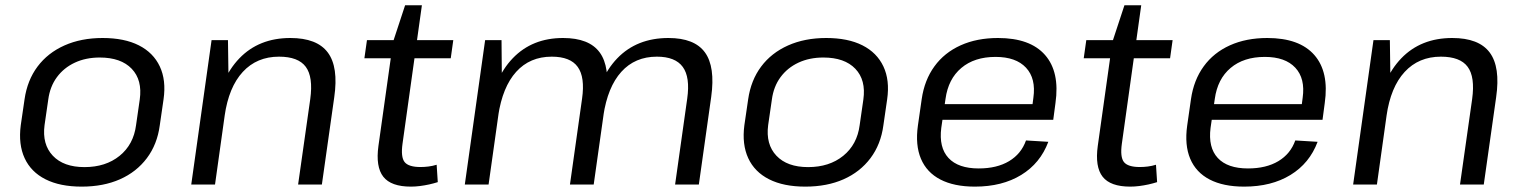

<svg xmlns="http://www.w3.org/2000/svg" viewBox="-20 -690 5682 718"><path d="M285.4 7.9Q204.4 7.9 150.2 -19.5Q95.9 -46.9 72.1 -98.5Q48.3 -150.1 57.6 -221.4L71.8 -318.6Q82.1 -389.9 120.4 -441.1Q158.6 -492.2 221.1 -520.1Q283.5 -547.9 363.7 -547.9Q444.9 -547.9 499.1 -520.5Q553.3 -493.1 577.6 -441.5Q601.9 -389.9 591.6 -318.6L577.5 -221.4Q568 -150.1 529.2 -98.5Q490.4 -46.9 428.5 -19.5Q366.6 7.9 285.4 7.9ZM296 -65.1Q375.2 -65.1 427.3 -107.3Q479.4 -149.5 488.8 -222.1L502.6 -317.9Q512.9 -390.7 472.6 -432.8Q432.3 -474.9 353.1 -474.9Q300.9 -474.9 259.8 -455.7Q218.7 -436.5 192.8 -401.4Q167 -366.4 160.5 -317.9L146.6 -222.1Q137.2 -150.3 177.5 -107.7Q217.7 -65.1 296 -65.1Z M1140.2 -319.5Q1151.6 -402.4 1123.4 -440.2Q1095.3 -478.1 1023.4 -478.1Q940.5 -478.1 887.9 -421.1Q835.3 -364.1 820 -256.7L770.1 -186.7L780.3 -253.2Q802 -396 875.2 -471.9Q948.4 -547.9 1065.8 -547.9Q1165.3 -547.9 1205.8 -493.7Q1246.4 -439.5 1229.9 -326L1183.7 0H1094.8ZM771.2 -540H832.5L835 -363.4L784.1 0H695.2Z M1516.6 7.9Q1442.4 7.9 1413.4 -29.1Q1384.4 -66.1 1395.2 -144.3L1449.9 -533.6L1494.9 -670.2H1557.7L1485.3 -152.9Q1478.3 -103 1492.9 -84.2Q1507.6 -65.4 1552.5 -65.4Q1567 -65.4 1582.2 -67.3Q1597.3 -69.1 1612.9 -73.9L1617.1 -8.9Q1602.4 -4.2 1585 -0.3Q1567.6 3.5 1550.2 5.7Q1532.8 7.9 1516.6 7.9ZM1352.3 -540H1675.1L1665.6 -472.2H1342.7Z M2549.9 -321.2Q2561.3 -401.4 2533.3 -439.7Q2505.3 -478.1 2436.5 -478.1Q2354.7 -478.1 2303.5 -421.4Q2252.3 -364.8 2236.2 -256.7L2186.3 -186.7L2195.4 -253.2Q2215 -395.7 2288.2 -471.8Q2361.4 -547.9 2479.6 -547.9Q2577 -547.9 2616.1 -494.1Q2655.3 -440.3 2639.6 -327.7L2593.4 0H2504.6ZM1794.2 -540H1855.5L1857.1 -354.9L1807.1 0H1718.2ZM2156.7 -321.2Q2168.1 -401.4 2140.5 -439.7Q2113 -478.1 2043.3 -478.1Q1961.5 -478.1 1910.3 -421.4Q1859.1 -364.8 1843 -256.7L1793.1 -186.7L1803.3 -253.2Q1825 -397 1897.7 -472.4Q1970.3 -547.9 2085.6 -547.9Q2183 -547.9 2222.5 -494.1Q2262.1 -440.3 2246.5 -327.7L2200.2 0H2111.4Z M2991.4 7.9Q2910.4 7.9 2856.2 -19.5Q2801.9 -46.9 2778.1 -98.5Q2754.3 -150.1 2763.6 -221.4L2777.8 -318.6Q2788.1 -389.9 2826.4 -441.1Q2864.6 -492.2 2927.1 -520.1Q2989.5 -547.9 3069.7 -547.9Q3150.9 -547.9 3205.1 -520.5Q3259.3 -493.1 3283.6 -441.5Q3307.9 -389.9 3297.6 -318.6L3283.5 -221.4Q3274 -150.1 3235.2 -98.5Q3196.4 -46.9 3134.5 -19.5Q3072.6 7.9 2991.4 7.9ZM3002 -65.1Q3081.2 -65.1 3133.3 -107.3Q3185.4 -149.5 3194.8 -222.1L3208.6 -317.9Q3218.9 -390.7 3178.6 -432.8Q3138.3 -474.9 3059.1 -474.9Q3006.9 -474.9 2965.8 -455.7Q2924.7 -436.5 2898.8 -401.4Q2873 -366.4 2866.5 -317.9L2852.6 -222.1Q2843.2 -150.3 2883.5 -107.7Q2923.7 -65.1 3002 -65.1Z M3625.8 7.9Q3547.7 7.9 3496.6 -18.7Q3445.5 -45.2 3423.9 -96.4Q3402.3 -147.6 3412.6 -220.5L3426.8 -319.5Q3437.1 -390.7 3474.4 -441.9Q3511.6 -493.1 3572.4 -520.5Q3633.2 -547.9 3712.1 -547.9Q3832.3 -547.9 3888 -484.4Q3943.7 -420.8 3927 -304.5L3918.7 -242.1H3487.8L3496 -300.6H3855.6L3838.3 -277.6L3844.4 -324.4Q3854.6 -396.4 3816.9 -436.8Q3779.2 -477.2 3703 -477.2Q3623.9 -477.2 3575 -435.9Q3526 -394.7 3515.8 -320.1L3500 -211.9Q3490.6 -138.4 3527 -99.2Q3563.3 -60.1 3639.9 -60.1Q3708.1 -60.1 3753.6 -87.4Q3799.1 -114.7 3816.8 -164.8L3900.3 -159.7Q3870.2 -79.3 3798.8 -35.7Q3727.5 7.9 3625.8 7.9Z M4206.6 7.9Q4132.4 7.9 4103.4 -29.1Q4074.4 -66.1 4085.2 -144.3L4139.9 -533.6L4184.9 -670.2H4247.7L4175.3 -152.9Q4168.3 -103 4182.9 -84.2Q4197.6 -65.4 4242.5 -65.4Q4257 -65.4 4272.2 -67.3Q4287.3 -69.1 4302.9 -73.9L4307.1 -8.9Q4292.4 -4.2 4275 -0.3Q4257.6 3.5 4240.2 5.7Q4222.8 7.9 4206.6 7.9ZM4042.3 -540H4365.1L4355.6 -472.2H4032.7Z M4632.8 7.9Q4554.7 7.9 4503.6 -18.7Q4452.5 -45.2 4430.9 -96.4Q4409.3 -147.6 4419.6 -220.5L4433.8 -319.5Q4444.1 -390.7 4481.4 -441.9Q4518.6 -493.1 4579.4 -520.5Q4640.2 -547.9 4719.1 -547.9Q4839.3 -547.9 4895 -484.4Q4950.7 -420.8 4934 -304.5L4925.7 -242.1H4494.8L4503 -300.6H4862.6L4845.3 -277.6L4851.4 -324.4Q4861.6 -396.4 4823.9 -436.8Q4786.2 -477.2 4710 -477.2Q4630.9 -477.2 4582 -435.9Q4533 -394.7 4522.8 -320.1L4507 -211.9Q4497.6 -138.4 4534 -99.2Q4570.3 -60.1 4646.9 -60.1Q4715.1 -60.1 4760.6 -87.4Q4806.1 -114.7 4823.8 -164.8L4907.3 -159.7Q4877.2 -79.3 4805.8 -35.7Q4734.5 7.9 4632.8 7.9Z M5485.2 -319.5Q5496.6 -402.4 5468.4 -440.2Q5440.3 -478.1 5368.4 -478.1Q5285.5 -478.1 5232.9 -421.1Q5180.3 -364.1 5165 -256.7L5115.1 -186.7L5125.3 -253.2Q5147 -396 5220.2 -471.9Q5293.4 -547.9 5410.8 -547.9Q5510.3 -547.9 5550.8 -493.7Q5591.4 -439.5 5574.9 -326L5528.7 0H5439.8ZM5116.2 -540H5177.5L5180 -363.4L5129.1 0H5040.2Z"/></svg>

Font: Pathway Extreme 8pt Thin
Style: Italic
Weight: 100
Italic angle: -8°
Designer: Eduardo Rodriguez Tunni
Foundry: Eduardo Rodriguez Tunni
Version: Version 1.000